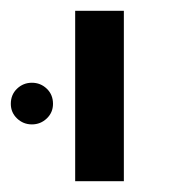

<svg xmlns="http://www.w3.org/2000/svg" viewBox="-54 -619 334 355"><path d="M85 -599H175V-284H85ZM-34 -427Q-34 -444 -22.5 -455Q-11 -466 5 -466Q21 -466 32.5 -455Q44 -444 44 -427Q44 -411 32.5 -400Q21 -389 5 -389Q-11 -389 -22.5 -400Q-34 -411 -34 -427Z"/></svg>

Font: Libra Sans
Style: Regular
Weight: 400
Foundry: Context Ltd
Version: Version 1.000; ttfautohint (v1.3)